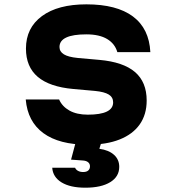

<svg xmlns="http://www.w3.org/2000/svg" viewBox="-20 -654 790 893"><path d="M254.9 -191.4Q269.1 -158.8 303.1 -139.7Q337.1 -120.7 388.5 -120.7Q447.3 -120.7 476.7 -135Q506.2 -149.3 506.2 -177.9Q506.2 -201.7 485.8 -214.3Q465.5 -226.8 421.9 -231.1L321 -240.1Q210.6 -249.9 155.6 -296.6Q100.7 -343.3 100.7 -428.2Q100.7 -524.2 174.9 -579Q249.1 -633.8 382 -633.8Q522.6 -633.8 598.2 -577.5Q673.8 -521.1 679.3 -411.4H525.8Q514.5 -450.8 478.3 -472.5Q442.1 -494.2 381.5 -494.2Q319.4 -494.2 288.1 -479.5Q256.7 -464.8 256.7 -435.4Q256.7 -413.9 277.1 -401.3Q297.4 -388.8 341 -384.5L441.9 -375.5Q553.3 -365.7 607.8 -319Q662.2 -272.3 662.2 -186.6Q662.2 -121.4 630 -75.6Q597.8 -29.7 536.6 -5.4Q475.4 19 387.9 19Q255.1 19 181.7 -34.8Q108.4 -88.5 99.7 -191.4ZM339.4 -20H460.1L442.1 38Q485.9 44 510.2 66Q534.6 88 534.6 122Q534.6 167.5 492.7 193.2Q450.9 219 376.7 219Q306.8 219 266.4 194.4Q225.9 169.7 222.9 126H329.2Q332.7 135 342.6 140.5Q352.5 146.1 366.9 146.1Q382.4 146.1 390.4 139Q398.5 132 398.5 119.5Q398.5 107.7 389.8 100.6Q381.2 93.5 365.6 92.5L310.5 88.5Z"/></svg>

Font: Martian Mono SemiExpanded
Style: Regular
Weight: 400
Width: 6
Monospace: yes
Designer: Roman Shamin
Foundry: Evil Martians
Version: Version 1.000